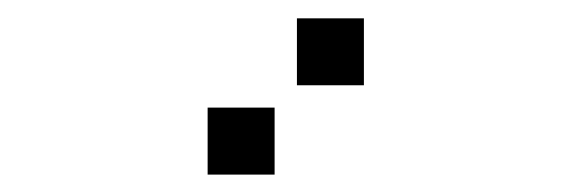

<svg xmlns="http://www.w3.org/2000/svg" viewBox="-20 -8 640 215"><path d="M313.5 12.5Q312.5 12.5 312.5 12.5Q312.5 12.5 312.5 13.5V86.5Q312.5 87.5 312.5 87.5Q312.5 87.5 313.5 87.5H386.5Q387.5 87.5 387.5 87.5Q387.5 87.5 387.5 86.5V13.5Q387.5 12.5 387.5 12.5Q387.5 12.5 386.5 12.5ZM213.5 112.5Q212.5 112.5 212.5 112.5Q212.5 112.5 212.5 113.5V186.5Q212.5 187.5 212.5 187.5Q212.5 187.5 213.5 187.5H286.5Q287.5 187.5 287.5 187.5Q287.5 187.5 287.5 186.5V113.5Q287.5 112.5 287.5 112.5Q287.5 112.5 286.5 112.5Z"/></svg>

Font: Doto Black
Style: Regular
Weight: 900
Monospace: yes
Version: Version 1.000